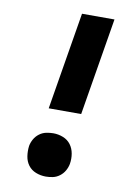

<svg xmlns="http://www.w3.org/2000/svg" viewBox="-84 -792 619 856"><g transform="rotate(10 225.0 -363.5)"><path d="M144 -294 217 -735H364L291 -294ZM184 8Q160 8 138.5 -0.5Q117 -9 104 -26.5Q91 -44 87.5 -67Q84 -90 87 -114Q90 -130 98.5 -145Q107 -160 121 -170.5Q135 -181 151.5 -184.5Q168 -188 184 -188Q207 -188 228.5 -179.5Q250 -171 263 -153.5Q276 -136 280 -113Q284 -90 280 -66Q277 -50 268.5 -35Q260 -20 246 -9.5Q232 1 216 4.5Q200 8 184 8Z"/></g></svg>

Font: Iosevka Etoile Heavy Oblique
Style: Regular
Weight: 900
Italic angle: -9°
Designer: Belleve Invis
Foundry: Belleve Invis
Version: Version 15.5.2; ttfautohint (v1.8.4)